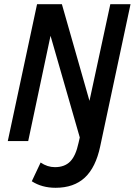

<svg xmlns="http://www.w3.org/2000/svg" viewBox="-20 -670 640 912"><path d="M244 222Q179 222 131 191L173 102Q205 124 241 124Q287 124 313.5 97Q340 70 353 9L359 -17L220 -500L114 0H17L156 -650H274L405 -191L504 -650H600L456 25Q435 125 383 173.5Q331 222 244 222Z"/></svg>

Font: Sometype Mono SemiBold
Style: Italic
Weight: 600
Italic angle: -12°
Designer: Ryoichi Tsunekawa
Foundry: Dharma Type
Version: Version 1.001